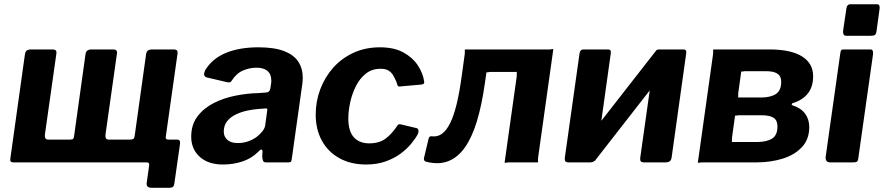

<svg xmlns="http://www.w3.org/2000/svg" viewBox="-20 -762 4148 901"><path d="M41.3 0Q25.9 0 28.4 -17.1L96.8 -505.9Q98.5 -519.6 105.6 -524.8Q112.8 -530 126.9 -530H225.1Q237.8 -530 242 -525.1Q246.1 -520.3 244.4 -509.3L190.9 -131.9Q189.2 -121.2 192.4 -114.1Q195.5 -107 205.9 -107H308.7Q320.2 -107 323.5 -110.8Q326.9 -114.7 327.9 -125.1L381 -505.9Q382.8 -519.6 389.9 -524.8Q397 -530 411.1 -530H509.4Q522.1 -530 526.2 -525.1Q530.4 -520.3 528.6 -509.3L475.2 -131.9Q473.5 -121.2 476.6 -114.1Q479.8 -107 490.2 -107H590.1Q601.6 -107 606.3 -110.8Q611.1 -114.7 612.1 -125.1L665.3 -505.9Q667 -519.6 674.1 -524.8Q681.3 -530 695.4 -530H793.6Q806.3 -530 810.5 -525.1Q814.6 -520.3 812.9 -509.3L743.7 -19.3Q741.3 0 725.2 0ZM691.8 119.2Q665.4 119.2 668.5 95.9L680.1 12.7Q681.8 0 668.4 0H621.6L636.5 -107H753.9L757.7 -119.7Q756 -107 769.4 -107H811.2Q827.3 -107 824.9 -87.7L798.3 98.5Q797.3 109.2 792.1 114.2Q786.9 119.2 774.1 119.2Z M1190.7 -48.6Q1159.4 -17.9 1116.7 -3.9Q1073.9 10 1026.8 10Q956.2 10 916.8 -26.6Q877.3 -63.1 877.3 -120.1Q877.3 -176.8 906.5 -215.5Q935.7 -254.2 982.6 -278.2Q1029.4 -302.1 1084.7 -313Q1140 -324 1191.4 -325.1L1226.8 -327.7Q1245.8 -328.3 1248.5 -346.5L1251.8 -367.6Q1252.8 -372.1 1253 -376.4Q1253.1 -380.6 1253.1 -384.4Q1253.1 -413.9 1235.2 -429.1Q1217.3 -444.3 1183.7 -444.3Q1151.6 -444.3 1120.7 -431.3Q1089.7 -418.4 1066.5 -382.3Q1063.5 -377.2 1059.4 -375.8Q1055.3 -374.4 1045.1 -376.4L948.3 -399.2Q942 -401.2 938.7 -408Q935.3 -414.7 942.6 -432.3Q976.3 -487.6 1040.2 -513.8Q1104.1 -540 1192 -540Q1267.5 -540 1313.4 -522.1Q1359.3 -504.3 1380 -472.3Q1400.7 -440.3 1400.7 -397.4Q1400.7 -390.4 1400.2 -383.3Q1399.7 -376.1 1398.7 -368.1L1349.4 -17.6Q1347.7 -5.1 1345 -2.6Q1342.3 0 1330.9 0H1228.1Q1217.7 0 1214.7 -7.1Q1211.7 -14.3 1210.5 -25.7L1211.8 -51.8Q1210.4 -70.3 1190.7 -48.6ZM1233.6 -240.6Q1235.3 -249.3 1233.8 -251.6Q1232.4 -253.9 1224 -252.9L1188.1 -250.2Q1167.4 -248.6 1140.2 -242.9Q1113 -237.2 1087.9 -225.5Q1062.7 -213.7 1046.4 -193.9Q1030.1 -174 1030.1 -144.4Q1030.1 -120.6 1047 -105.7Q1063.9 -90.7 1095.3 -90.7Q1122.7 -90.7 1145.4 -99Q1168.1 -107.3 1184.2 -119.3Q1200.5 -131.6 1211.9 -146.5Q1223.3 -161.4 1224.8 -175.6Z M1763.1 -540Q1828.8 -540 1872.4 -516.2Q1916.1 -492.3 1940.3 -455.9Q1964.6 -419.4 1970.5 -379.7Q1971.4 -372.1 1968.7 -369.3Q1966.1 -366.4 1956.3 -365.1L1855 -356.1Q1848.7 -355.1 1845.9 -361Q1843 -367 1840.7 -376.7Q1833.4 -394 1825.2 -408.1Q1816.9 -422.3 1803.4 -430.8Q1789.9 -439.3 1766.1 -439.3Q1725.5 -439.3 1696.9 -416.6Q1668.3 -393.9 1650.1 -357.7Q1632 -321.5 1623.3 -281.2Q1614.6 -240.9 1614.6 -205.7Q1614.6 -146.4 1640.5 -117.8Q1666.5 -89.3 1712.3 -89.3Q1758.6 -89.3 1788.4 -110.7Q1818.3 -132.2 1846.9 -175.6Q1850.8 -180.9 1862.6 -178L1934.2 -160.9Q1940.5 -159.9 1943.1 -152.8Q1945.6 -145.8 1941.5 -134.2Q1930.9 -113.8 1910.7 -88.9Q1890.6 -64.1 1860.5 -41.5Q1830.3 -19 1789.6 -4.5Q1748.9 10 1697.7 10Q1626.6 10 1573.3 -19.3Q1520 -48.6 1490.8 -101.4Q1461.5 -154.3 1461.5 -224.1Q1461.5 -286 1482.8 -342.9Q1504.2 -399.8 1543.7 -444.3Q1583.3 -488.7 1639 -514.4Q1694.7 -540 1763.1 -540Z M1981.7 -2.6Q1967.7 -5.3 1969.4 -19.3L1990.7 -109.1Q1993.1 -124.5 2006.9 -122.4Q2032.7 -119.1 2053.7 -134Q2074.7 -149 2092 -183.3Q2109.3 -217.7 2122.8 -273Q2136.3 -328.4 2146.6 -405L2160.5 -505Q2161.9 -516.4 2161.1 -523.2Q2160.3 -530 2163.6 -530H2551.4Q2562.8 -529.3 2569.1 -531.3Q2575.4 -533.3 2576.4 -530L2505.5 -25Q2504.1 -14.6 2504.9 -7.3Q2505.7 0 2502.4 0H2373.1Q2362.6 -0.7 2355.9 1.3Q2349.1 3.3 2348.1 0L2404.3 -399.4Q2405.7 -410.8 2404.9 -417.5Q2404.1 -424.3 2407.4 -424.3H2288Q2277.6 -425 2270.8 -423Q2264.1 -421 2263.1 -424.3L2255 -368.8Q2240.9 -268.8 2218 -193.3Q2195.1 -117.8 2161.9 -70.6Q2128.7 -23.3 2083.9 -5.8Q2039.1 11.7 1981.7 -2.6Z M2846.4 -512.9 2778 -24.1Q2774.8 0 2748.1 0H2649.6Q2636.9 0 2633.1 -4.9Q2629.4 -9.7 2630.4 -20.7L2699.5 -510.7Q2701.9 -530 2718.1 -530H2833.4Q2848.8 -530 2846.4 -512.9ZM3200.3 -512.9 3131.9 -24.1Q3130.1 -10.7 3123.2 -5.4Q3116.2 0 3101.8 0H3003.5Q2990.8 0 2987 -4.9Q2983.3 -9.7 2984.3 -20.7L3053.4 -510.7Q3055.8 -530 3072 -530H3187.3Q3202.7 -530 3200.3 -512.9ZM3057.5 -522.7 3131.4 -469.1 2770.7 -6.3 2697.1 -60.9Z M3254.9 0 3325.8 -505Q3327.2 -516.4 3326.4 -523.2Q3325.6 -530 3328.9 -530H3591.4Q3692.9 -529.7 3744.4 -496.8Q3795.8 -463.9 3795.8 -404.6Q3795.8 -355 3771.3 -323.7Q3746.7 -292.4 3700.3 -278.1Q3696.3 -277.1 3695.4 -273.4Q3694.6 -269.7 3698.3 -268Q3738.8 -255.1 3758.2 -228.6Q3777.6 -202 3777.6 -165.7Q3777.6 -109 3743.9 -72.4Q3710.3 -35.7 3654.4 -18Q3598.5 -0.3 3531.5 0H3279.9Q3269.5 -0.7 3262.7 1.3Q3255.9 3.3 3254.9 0ZM3533.9 -95.6Q3579.4 -96.1 3603.9 -112.1Q3628.4 -128.1 3628.4 -169.1Q3628.4 -197.3 3609.8 -209.5Q3591.1 -221.6 3550.9 -221.1H3454.7Q3444.2 -221.8 3437.5 -219.8Q3430.7 -217.8 3429.7 -221.1L3415.7 -120.5Q3414.2 -110.1 3415 -102.8Q3415.8 -95.6 3412.5 -95.6ZM3556.7 -304.5Q3599.7 -305.7 3622.8 -322.1Q3646 -338.6 3646 -378.9Q3646 -404.5 3628.1 -416.4Q3610.2 -428.3 3571.7 -428H3483.7Q3473.3 -428.7 3466.5 -426.7Q3459.7 -424.7 3458.7 -428L3445 -329.5Q3443.5 -319.1 3444.3 -311.8Q3445.1 -304.5 3441.8 -304.5Z M4007.8 -19.6Q4006.1 -6.1 4001 -3.1Q3996 0 3981.6 0H3876.2Q3863.5 0 3858.5 -7.1Q3853.5 -14.3 3854.5 -25.3L3923.7 -515.3Q3925.4 -524.9 3928.3 -527.4Q3931.2 -530 3939.1 -530H4065.8Q4073 -530 4075.5 -523.2Q4078 -516.4 4077 -508.3ZM4093.1 -614.8Q4091.4 -602.1 4085.8 -598.1Q4080.3 -594.1 4065.9 -594.1H3950.5Q3940.7 -594.1 3937.9 -602.2Q3935.2 -610.2 3936.9 -621.2L3951.9 -722.2Q3954.6 -742 3969.9 -742H4097.1Q4104.2 -742 4106.7 -734.8Q4109.1 -727.6 4107.4 -718.7Z"/></svg>

Font: Libre Franklin Thin
Style: Italic
Weight: 100
Italic angle: -8°
Designer: Pablo Impallari, Rodrigo Fuenzalida, Nhung Nguyen
Foundry: Impallari Type
Version: Version 3.000